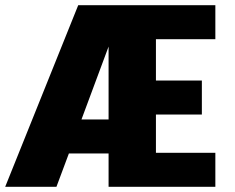

<svg xmlns="http://www.w3.org/2000/svg" viewBox="-37 -720 907 740"><path d="M381.5 0V-128.5H228.5L180.5 0H-17L264.5 -700H793V-569H564V-409.5H741V-278.5H564V-131H793V0ZM277 -259.5H381.5V-540.5Z"/></svg>

Font: League Mono Wide ExtraBold
Style: Regular
Weight: 800
Width: 8
Designer: Tyler Finck
Foundry: The League of Moveable Type / Tyler Finck
Version: Version 2.210